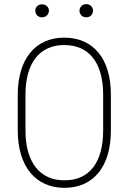

<svg xmlns="http://www.w3.org/2000/svg" viewBox="-20 -904 626 935"><path d="M520 -440.9V-269.5Q520 -202.6 504.4 -150.4Q488.8 -98.1 459.5 -62.5Q430.2 -26.9 388.4 -8.1Q346.7 10.7 293.9 10.7Q241.7 10.7 199.7 -8.1Q157.7 -26.9 128.2 -62.5Q98.6 -98.1 82.5 -150.4Q66.4 -202.6 66.4 -269.5V-440.9Q66.4 -508.3 82.3 -560.3Q98.1 -612.3 127.7 -647.9Q157.2 -683.6 199 -702.1Q240.7 -720.7 292.5 -720.7Q345.7 -720.7 387.7 -702.1Q429.7 -683.6 459.2 -647.9Q488.8 -612.3 504.4 -560.3Q520 -508.3 520 -440.9ZM482.4 -269.5V-441.9Q482.4 -500 470 -545.2Q457.5 -590.3 433.6 -621.3Q409.7 -652.3 374.3 -668.5Q338.9 -684.6 292.5 -684.6Q247.6 -684.6 212.4 -668.5Q177.2 -652.3 153.1 -621.3Q128.9 -590.3 116.5 -545.2Q104 -500 104 -441.9V-269.5Q104 -210.9 116.7 -165.8Q129.4 -120.6 153.8 -89.4Q178.2 -58.1 213.4 -42Q248.5 -25.9 293.9 -25.9Q339.8 -25.9 375 -42Q410.2 -58.1 434.1 -89.4Q458 -120.6 470.2 -165.8Q482.4 -210.9 482.4 -269.5ZM151.9 -852.1Q151.9 -864.7 160.6 -873.8Q169.4 -882.8 184.6 -882.8Q199.2 -882.8 208.7 -873.8Q218.3 -864.7 218.3 -852.1Q218.3 -838.9 208.7 -829.3Q199.2 -819.8 184.6 -819.8Q169.4 -819.8 160.6 -829.3Q151.9 -838.9 151.9 -852.1ZM367.2 -852.1Q367.2 -864.7 376.2 -874.3Q385.3 -883.8 399.9 -883.8Q414.6 -883.8 423.8 -874.3Q433.1 -864.7 433.1 -852.1Q433.1 -838.4 423.8 -829.1Q414.6 -819.8 399.9 -819.8Q385.3 -819.8 376.2 -829.1Q367.2 -838.4 367.2 -852.1Z"/></svg>

Font: Roboto Condensed ExtraLight
Style: Regular
Weight: 250
Designer: Christian Robertson
Foundry: Google
Version: Version 3.008; 2023